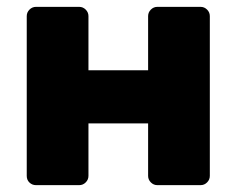

<svg xmlns="http://www.w3.org/2000/svg" viewBox="-20 -540 690 560"><path d="M592 -493V-27Q592 -16 584 -8Q576 0 565 0H439Q428 0 420 -8Q412 -16 412 -27V-180H238V-27Q238 -16 230 -8Q222 0 211 0H85Q74 0 66 -7.5Q58 -15 58 -27V-493Q58 -504 66 -512Q74 -520 85 -520H211Q222 -520 230 -512Q238 -504 238 -493V-335H412V-493Q412 -504 420 -512Q428 -520 439 -520H565Q576 -520 584 -512Q592 -504 592 -493Z"/></svg>

Font: Rubik
Style: Regular
Weight: 700
Designer: Hubert & Fischer
Foundry: Hubert & Fischer
Version: Version 1.100